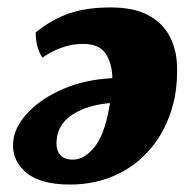

<svg xmlns="http://www.w3.org/2000/svg" viewBox="-20 -487 520 516"><path d="M277 -467Q339 -467 377 -447Q415 -427 434 -393Q453 -359 455.5 -316Q458 -273 450 -227Q435 -154 395.5 -101Q356 -48 297.5 -19.5Q239 9 168 9Q84 9 45.5 -27.5Q7 -64 17 -117Q24 -153 59 -188.5Q94 -224 151 -248.5Q208 -273 282 -277Q281 -318 263.5 -343.5Q246 -369 203 -369Q173 -369 144.5 -358.5Q116 -348 94 -332Q76 -359 76 -400Q118 -434 164.5 -450.5Q211 -467 277 -467ZM273 -195Q274 -203 276 -210Q218 -205 179.5 -182Q141 -159 134 -122Q128 -92 138.5 -75Q149 -58 176 -58Q206 -58 233 -90.5Q260 -123 273 -195Z"/></svg>

Font: Vollkorn ExtraBold
Style: Italic
Weight: 800
Italic angle: -11°
Designer: Friedrich Althausen
Foundry: Friedrich Althausen
Version: Version 5.000; ttfautohint (v1.8.3)